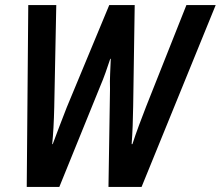

<svg xmlns="http://www.w3.org/2000/svg" viewBox="-20 -734 867 754"><path d="M85 0 91 -714H201L193 -312Q191 -226 185 -168H187Q200 -202 214 -239.5Q228 -277 242 -312L409 -714H509L503 -318Q502 -236 497 -168H500Q512 -205 526 -242.5Q540 -280 554 -316L712 -714H827L536 0H406L412 -384Q411 -415 412.5 -444.5Q414 -474 415 -503H413Q404 -476 394.5 -449Q385 -422 373 -394L213 0Z"/></svg>

Font: Noto Sans Condensed SemiBold
Style: Italic
Weight: 600
Width: 3
Italic angle: -12°
Designer: Monotype Design Team
Foundry: Monotype Imaging Inc.
Version: Version 2.013; ttfautohint (v1.8.4.7-5d5b)